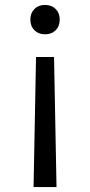

<svg xmlns="http://www.w3.org/2000/svg" viewBox="-20 -548 365 778"><path d="M126 -317H199L209 210H116ZM162 -528Q189 -528 205.5 -511.5Q222 -495 222 -469Q222 -442 205.5 -425.5Q189 -409 162 -409Q136 -409 119.5 -425.5Q103 -442 103 -469Q103 -495 119.5 -511.5Q136 -528 162 -528Z"/></svg>

Font: M PLUS 2
Style: Regular
Weight: 400
Designer: Coji Morishita
Foundry: UNDERFOREST DESIGN
Version: Version 1.001